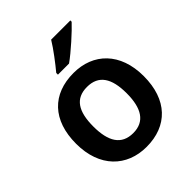

<svg xmlns="http://www.w3.org/2000/svg" viewBox="-213 -898 1039 1039"><g transform="rotate(-45 307.0 -378.0)"><path d="M498 -756V-766H351C324 -721 274 -656 243 -619V-606H328C378 -641 464 -719 498 -756ZM566 -272C566 -452 459 -553 309 -553C147 -553 48 -452 48 -272C48 -92 156 10 306 10C466 10 566 -92 566 -272ZM180 -272C180 -387 218 -448 307 -448C396 -448 435 -387 435 -272C435 -158 396 -94 308 -94C218 -94 180 -158 180 -272Z"/></g></svg>

Font: Noto Sans Thaana SemiBold
Style: Regular
Weight: 600
Designer: David Williams
Foundry: Google Inc.
Version: Version 3.001